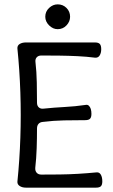

<svg xmlns="http://www.w3.org/2000/svg" viewBox="-20 -862 520 882"><path d="M445 -636Q445 -619 438 -607.5Q431 -596 417 -597Q378 -602 336 -604Q294 -606 252 -606.5Q210 -607 170 -607Q156 -607 148.5 -598.5Q141 -590 143 -576Q148 -533 149 -483Q150 -433 150 -390Q150 -376 158.5 -368.5Q167 -361 181 -363Q229 -368 277 -370.5Q325 -373 373 -380Q382 -382 388 -376.5Q394 -371 397 -361.5Q400 -352 400 -339Q400 -323 393.5 -316.5Q387 -310 371 -310Q323 -310 274 -309Q225 -308 177 -302Q164 -301 157 -293Q150 -285 150 -272Q150 -228 148.5 -181.5Q147 -135 142 -91Q141 -77 148.5 -68.5Q156 -60 170 -60Q212 -60 254 -60.5Q296 -61 338.5 -63.5Q381 -66 422 -70Q436 -72 443 -60Q450 -48 450 -29Q450 -13 443.5 -6.5Q437 0 421 0H99Q82 0 70.5 -7.5Q59 -15 60 -28Q70 -126 73.5 -230Q77 -334 73.5 -437.5Q70 -541 60 -639Q59 -653 70.5 -660Q82 -667 99 -667H416Q432 -667 438.5 -660Q445 -653 445 -636ZM188 -785Q188 -809 205.5 -825.5Q223 -842 245 -842Q269 -842 285.5 -825.5Q302 -809 302 -785Q302 -763 285.5 -745.5Q269 -728 245 -728Q223 -728 205.5 -745.5Q188 -763 188 -785Z"/></svg>

Font: Winky Sans Light
Style: Regular
Weight: 300
Designer: Simon Atzbach
Foundry: typofactur
Version: Version 1.205